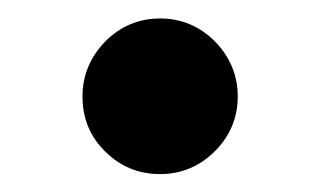

<svg xmlns="http://www.w3.org/2000/svg" viewBox="-20 -190 349 209"><path d="M69.8 -85C69.8 -61 78.1 -41 94.7 -24.9C110.8 -8.8 130.9 -0.5 154.3 -0.5C177.2 -0.5 197.3 -8.8 213.9 -25.4C230.5 -42 238.8 -62 238.8 -85C238.8 -107.9 230.5 -127.9 213.9 -145C197.3 -161.6 177.2 -169.9 154.3 -169.9C131.3 -169.9 111.3 -161.6 94.7 -145C78.1 -127.9 69.8 -107.9 69.8 -85Z"/></svg>

Font: Shabnam
Style: Bold
Weight: 700
Foundry: DejaVu fonts team - Redesigned by Saber Rastikerdar - Based on Vazir font
Version: Version 5.0.1